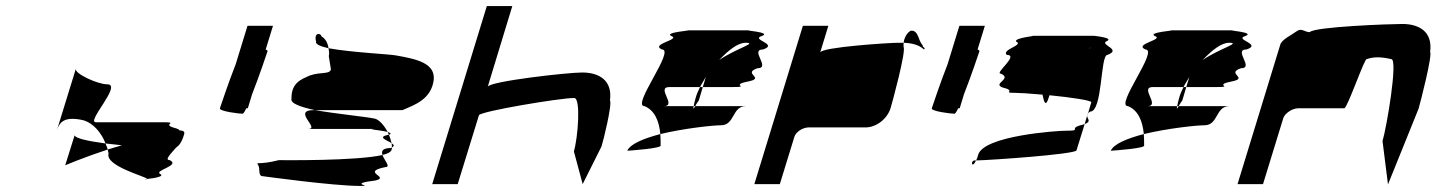

<svg xmlns="http://www.w3.org/2000/svg" viewBox="-20 -795 4736 633"><path d="M168 -367 230 -568C225 -553 301 -517 334 -517C384 -517 263 -392 296 -392H515C574 -392 512 -386 553 -374C565 -371 571 -368 572 -365C584 -365 590 -361 587 -352C580 -328 571 -315 561 -309C546 -291 520 -267 540 -267C575 -249 490 -234 507 -222C526 -213 485 -207 465 -205C466 -212 325 -247 338 -289C337 -293 336 -298 335 -302C350 -307 366 -311 382 -316L328 -322C314 -358 287 -390 253 -399C193 -412 177 -393 168 -367ZM195 -250C195 -250 253 -275 335 -302C334 -309 330 -315 328 -322C269 -330 228 -339 226 -349ZM465 -205C458 -204 452 -204 457 -204H464Z M705 -438C702 -428 769 -420 780 -420C782 -420 787 -427 792 -438H797L811 -484C834 -542 860 -620 862 -626C863 -628 860 -630 856 -632L880 -710H796L757 -583C734 -525 707 -444 705 -438Z M831 -251C839 -239 829 -214 847 -214C847 -214 1079 -182 1166 -182C1220 -182 1118 -188 1218 -200C1268 -212 1167 -227 1250 -244C1270 -244 1247 -266 1241 -284C1153 -264 914 -267 899 -267C833 -250 823 -263 831 -251ZM941 -470C936 -454 972 -442 1018 -432H1307C1346 -449 1402 -467 1410 -532C1415 -586 1356 -600 1287 -612C1272 -616 1138 -622 1063 -636C1065 -626 1066 -617 1064 -610L1071 -566C1066 -549 1039 -559 1001 -546C975 -534 940 -523 941 -470ZM1022 -658C1014 -689 1038 -687 1040 -675C1053 -668 1061 -652 1063 -636C1037 -642 1019 -649 1022 -658ZM996 -370C1037 -370 941 -432 1015 -432H1018C1093 -419 1188 -410 1215 -404C1230 -401 1247 -381 1258 -360C1236 -366 1176 -370 1223 -370ZM1258 -360C1259 -357 1261 -354 1262 -351H1264C1271 -354 1267 -357 1258 -360ZM1241 -284C1237 -296 1240 -307 1269 -307C1270 -308 1271 -308 1272 -309C1272 -306 1272 -303 1271 -301C1269 -294 1258 -288 1241 -284ZM1262 -351C1266 -342 1269 -331 1271 -323C1256 -333 1221 -343 1262 -351ZM1271 -323C1272 -318 1272 -313 1272 -309C1282 -314 1278 -318 1271 -323Z M1405 -188H1489L1559 -415C1563 -428 1827 -472 1873 -472C1896 -472 1885 -338 1872 -296L1901 -188L1963 -312C1969 -330 1999 -452 1991 -464C2000 -532 1953 -556 1899 -556C1851 -556 1594 -527 1588 -509L1669 -775H1585Z M2048 -298C2062 -299 2165 -306 2158 -316C2158 -329 2158 -341 2157 -353C2104 -339 2058 -321 2048 -298ZM2105 -445C2060 -445 2208 -632 2162 -632C2123 -650 2224 -664 2194 -676C2165 -689 2272 -695 2244 -695H2452C2424 -695 2529 -689 2491 -676C2454 -664 2548 -650 2496 -632C2450 -632 2523 -570 2477 -570C2425 -552 2507 -538 2445 -526C2384 -514 2458 -508 2395 -508H2297L2307 -541C2301 -530 2293 -519 2288 -508H2187C2141 -508 2214 -445 2168 -445H2267C2264 -433 2268 -437 2272 -445H2439C2393 -445 2403 -382 2357 -382C2331 -382 2236 -372 2157 -353C2153 -398 2137 -432 2105 -445ZM2274 -474C2270 -460 2268 -451 2267 -445H2272C2276 -453 2284 -464 2284 -464L2297 -508H2288C2282 -496 2277 -485 2274 -474ZM2351 -597C2406 -635 2480 -654 2438 -654C2413 -654 2382 -630 2351 -597Z M2467 -188H2551L2599 -344C2604 -360 2626 -375 2647 -375H2834C2869 -375 2905 -403 2916 -438C2921 -454 2968 -627 2959 -640V-654H2941C2913 -654 2690 -640 2684 -622L2711 -710H2627ZM2959 -654C2962 -678 2978 -694 2985 -694C3009 -694 3007 -660 3022 -646C3020 -638 3034 -638 3026 -632C3010 -647 2987 -653 2959 -654Z M3052 -438C3049 -428 3116 -420 3127 -420C3129 -420 3134 -427 3139 -438H3144L3158 -484C3181 -542 3207 -620 3209 -626C3210 -628 3207 -630 3203 -632L3227 -710H3143L3104 -583C3081 -525 3054 -444 3052 -438Z M3280 -552C3318 -535 3252 -520 3284 -507C3335 -495 3282 -489 3324 -489C3339 -489 3371 -487 3417 -483C3422 -457 3428 -442 3437 -472L3440 -481C3511 -474 3578 -464 3578 -458L3567 -421C3569 -423 3570 -425 3574 -427C3616 -427 3607 -614 3631 -614C3679 -632 3609 -646 3626 -658C3660 -671 3580 -677 3588 -677H3381C3406 -677 3322 -671 3330 -658C3357 -646 3281 -632 3299 -614C3342 -614 3256 -552 3280 -552ZM3194 -266C3178 -266 3184 -236 3198 -266ZM3198 -266C3201 -271 3203 -277 3205 -285C3224 -348 3467 -364 3492 -364C3551 -364 3501 -370 3542 -382C3547 -383 3553 -385 3556 -386L3529 -299C3521 -286 3245 -267 3198 -266ZM3569 -636C3571 -637 3574 -637 3576 -637C3582 -637 3578 -637 3569 -636ZM3556 -386C3579 -394 3565 -403 3564 -413ZM3564 -413C3564 -416 3565 -418 3567 -421Z M3642 -298C3656 -299 3759 -306 3752 -316C3752 -329 3752 -341 3751 -353C3698 -339 3652 -321 3642 -298ZM3699 -445C3654 -445 3802 -632 3756 -632C3717 -650 3818 -664 3788 -676C3759 -689 3866 -695 3838 -695H4046C4018 -695 4123 -689 4085 -676C4048 -664 4142 -650 4090 -632C4044 -632 4117 -570 4071 -570C4019 -552 4101 -538 4039 -526C3978 -514 4052 -508 3989 -508H3891L3901 -541C3895 -530 3887 -519 3882 -508H3781C3735 -508 3808 -445 3762 -445H3861C3858 -433 3862 -437 3866 -445H4033C3987 -445 3997 -382 3951 -382C3925 -382 3830 -372 3751 -353C3747 -398 3731 -432 3699 -445ZM3868 -474C3864 -460 3862 -451 3861 -445H3866C3870 -453 3878 -464 3878 -464L3891 -508H3882C3876 -496 3871 -485 3868 -474ZM3945 -597C4000 -635 4074 -654 4032 -654C4007 -654 3976 -630 3945 -597Z M4060 -188H4144L4211 -406C4216 -421 4240 -438 4260 -438H4412C4422 -438 4480 -607 4486 -600C4508 -608 4533 -608 4567 -600C4590 -600 4551 -372 4538 -330L4556 -187L4657 -437C4662 -454 4703 -612 4695 -624C4704 -692 4657 -716 4603 -716C4565 -716 4313 -707 4298 -689C4281 -689 4271 -704 4255 -692C4239 -680 4206 -665 4201 -648Z"/></svg>

Font: bitstorm
Style: exextobl
Weight: 400
Version: Version 0.2